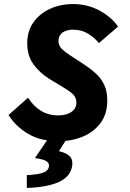

<svg xmlns="http://www.w3.org/2000/svg" viewBox="-20 -683 640 945"><path d="M268 12Q179 12 117.5 -25Q56 -62 22 -117L118 -202Q145 -160 182 -137.5Q219 -115 264 -115Q292 -115 312.5 -122.5Q333 -130 344.5 -144Q356 -158 356 -178Q356 -205 336 -222Q316 -239 282 -259L224 -294Q179 -321 146.5 -364Q114 -407 114 -470Q114 -530 144.5 -573Q175 -616 226 -639.5Q277 -663 340 -663Q410 -663 469 -631.5Q528 -600 561 -552L467 -471Q445 -498 413 -517.5Q381 -537 340 -537Q320 -537 303.5 -531Q287 -525 277.5 -512.5Q268 -500 268 -481Q268 -458 284.5 -442Q301 -426 326 -410L395 -365Q427 -344 452.5 -320.5Q478 -297 493 -265.5Q508 -234 508 -189Q508 -123 475.5 -78.5Q443 -34 388.5 -11Q334 12 268 12ZM112 242V179Q169 176 193.5 166.5Q218 157 221 136Q223 121 209.5 111Q196 101 152 95L224 -11H316L270 61Q308 70 324 87Q340 104 335 135Q326 188 268 213.5Q210 239 112 242Z"/></svg>

Font: Source Code Pro ExtraBold
Style: Italic
Weight: 800
Italic angle: -11°
Monospace: yes
Designer: Paul D. Hunt, Teo Tuominen
Foundry: Adobe Systems Incorporated
Version: Version 1.016;hotconv 1.0.116;makeotfexe 2.5.65601